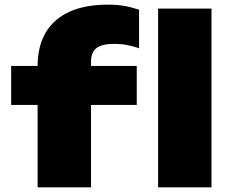

<svg xmlns="http://www.w3.org/2000/svg" viewBox="-20 -807 983 827"><path d="M473 -618Q418 -618 395 -599.5Q372 -581 372 -540V0H142V-521Q142 -608 177 -667Q212 -726 279.5 -756.5Q347 -787 446 -787Q484 -787 515.5 -781.5Q547 -776 579 -765V-599Q554 -608 528 -613Q502 -618 473 -618ZM28 -355V-523H569V-355ZM661 -770H891V0H661Z"/></svg>

Font: Unbounded ExtraBold
Style: Regular
Weight: 800
Designer: Luke Prowse, Jean-Baptiste Morizot, Fátima Lázaro, Florian Runge
Foundry: NaN
Version: Version 1.701;gftools[0.9.28.dev5+ged2979d]